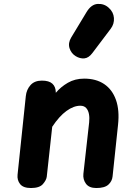

<svg xmlns="http://www.w3.org/2000/svg" viewBox="-20 -947 690 967"><path d="M136 0Q97 0 81.2 -20Q65.5 -40 68.5 -67.5L110 -463Q113.5 -496 133.8 -518.5Q154 -541 191 -541Q227 -541 243.8 -525.5Q260.5 -510 261 -482.5V-479.5Q285.5 -509 321.5 -530Q357.5 -551 404 -551Q464 -551 504.8 -523.5Q545.5 -496 564 -444Q582.5 -392 574.5 -318.5L547 -58.5Q544.5 -34 525.8 -17Q507 0 465 0Q428.5 0 412.8 -21.8Q397 -43.5 400 -71.5L429 -330.5Q431.5 -353.5 428 -372.5Q424.5 -391.5 414 -403Q403.5 -414.5 384.5 -414.5Q351 -414.5 314.8 -388.2Q278.5 -362 243 -308.5L215.5 -57Q213.5 -40 196.2 -20Q179 0 136 0ZM361.5 -664Q338.5 -678 330.2 -704.2Q322 -730.5 338.5 -758L415.5 -885.5Q439.5 -925.5 472.2 -927.2Q505 -929 528 -907.5Q551.5 -886.5 553.8 -856.5Q556 -826.5 537.5 -802L445 -679.5Q426.5 -655 404.8 -653Q383 -651 361.5 -664Z"/></svg>

Font: Edu NSW ACT Hand
Style: Regular
Weight: 400
Designer: Tina and Corey Anderson, Eben Sorkin, Mirko Velimirovic
Foundry: Sorkin Type Co.
Version: Version 2.000